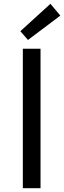

<svg xmlns="http://www.w3.org/2000/svg" viewBox="-20 -989 337 1009"><path d="M100 -733H193V0H100ZM87 -825 245 -969 297 -907 127 -779Z"/></svg>

Font: SpoqaHanSans-Regular
Style: Regular
Weight: 400
Designer: [Spoqa Han Sans] Dong-huui Kim \uAE40 \uB3D9 \uD718  Younghwa Kang \uAC15 \uC601 \uD654  [Noto Sans] Ryoko NISHIZUKA \u8
Foundry: Spoqa (http://www.spoqa-han-sans.com)
Version: Version 2.000